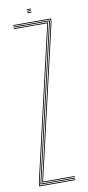

<svg xmlns="http://www.w3.org/2000/svg" viewBox="-96 -902 432 940"><g transform="rotate(-10 119.5 -432.5)"><path d="M37 -16 215 -785V-796H31V-800H219V-785L42 -20H199V-16ZM20 0V-15L197 -780H31V-784H202L24 -15V-4H199V0ZM28 -8V-14L207 -786V-788H31V-792H211V-786L32 -14V-12H199V-8ZM110 -861V-865H130V-861ZM110 -845V-849H130V-845ZM110 -853V-857H130V-853Z"/></g></svg>

Font: Big Shoulders Inline Thin
Style: Regular
Weight: 100
Designer: Patric King
Foundry: XO Type Co
Version: Version 2.002